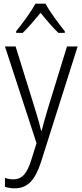

<svg xmlns="http://www.w3.org/2000/svg" viewBox="-20 -785 446 1046"><path d="M65 -532 170 -194Q196 -111 204 -73H207Q216 -110 241 -194L345 -532H403L203 99Q179 173 145.5 207Q112 241 60 241Q34 241 7 233V184Q29 192 54 192Q87 192 109 169Q131 146 149 91L179 -5L7 -532ZM333 -615V-606H298Q262 -640 201 -715Q178 -687 151 -656Q124 -625 104 -606H68V-615Q96 -649 126.5 -692Q157 -735 173 -765H228Q245 -733 277 -688.5Q309 -644 333 -615Z"/></svg>

Font: Noto Sans UI NarrowLight
Style: Regular
Weight: 300
Width: 4
Designer: Monotype Design Team
Foundry: Monotype Imaging Inc.
Version: Version 1.001